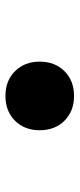

<svg xmlns="http://www.w3.org/2000/svg" viewBox="187 -812 293 707"><g transform="rotate(90 333.5 -458.5)"><path d="M242.2 -549.5Q277.3 -584.6 333.3 -584.6Q389.3 -584.6 424.5 -549.5Q459.6 -514.3 459.6 -458.3Q459.6 -402.3 424.5 -367.2Q389.3 -332 333.3 -332Q277.3 -332 242.2 -367.2Q207 -402.3 207 -458.3Q207 -514.3 242.2 -549.5Z"/></g></svg>

Font: TypoPRO Monoid
Style: Bold
Weight: 700
Width: 4
Monospace: yes
Designer: Andreas Larsen (@larsenwork)
Version: Version 0.61